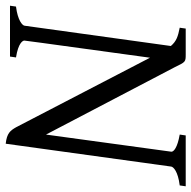

<svg xmlns="http://www.w3.org/2000/svg" viewBox="-19 -636 670 672"><g transform="rotate(90 316.0 -300.0)"><path d="M141 -563 70 -51C69 -43 51 -27 3 -21L0 0H178L181 -21C130 -29 122 -45 122 -50C122 -53 123 -60 182 -490L425 -22C437 -1 446 11 483 15L563 -564C564 -572 580 -588 629 -594L632 -615H454L451 -594C497 -586 511 -573 511 -565L451 -126L215 -577C197 -614 197 -615 171 -615H80L77 -594C107 -588 124 -583 141 -563Z"/></g></svg>

Font: Temporarium
Style: Italic
Weight: 400
Italic angle: -7°
Version: Version 1.1